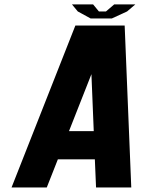

<svg xmlns="http://www.w3.org/2000/svg" viewBox="-20 -832 634 852"><path d="M533.2 -718.8 562.5 0H406.2L400.9 -125H236.8L187.5 0H31.2L314.5 -718.8ZM396 -250 385.7 -502.9 286.1 -250ZM325.2 -781.2 299.3 -812.5H393.1L418.9 -781.2H450.2L486.8 -812.5H580.6L543.9 -781.2L476.1 -750H382.3Z"/></svg>

Font: Signwood
Style: Italic
Weight: 400
Italic angle: -10°
Designer: GGBotNet
Foundry: GGBotNet
Version: 0.95